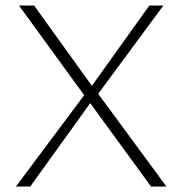

<svg xmlns="http://www.w3.org/2000/svg" viewBox="-20 -678 667 698"><path d="M38 0 286 -332 49 -658H104L314 -366L523 -658H574L337 -337L585 0H529L308 -303L90 0Z"/></svg>

Font: Ysabeau Office ExtraLight
Style: Regular
Weight: 250
Designer: Christian Thalmann (Catharsis Fonts)
Version: Version 2.001;gftools[0.9.30]; featfreeze: tnum,lnum,ss02